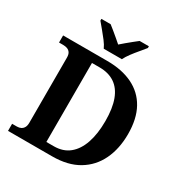

<svg xmlns="http://www.w3.org/2000/svg" viewBox="-209 -1088 1184 1244"><g transform="rotate(30 383.5 -465.5)"><path d="M28.1 0V-53H64.3Q81 -53 93.7 -59.5Q106.4 -65.9 113.9 -79.4Q121.4 -92.9 121.4 -114.6V-601.1Q121.4 -624.7 113.1 -637.5Q104.8 -650.2 90.9 -655.6Q77.1 -661 59.7 -661H28.1V-714H358.5Q469 -714 548.4 -675.4Q627.8 -636.8 670.1 -560.5Q712.3 -484.2 712.3 -370.2Q712.3 -261.2 672.4 -177.5Q632.4 -93.8 553.7 -46.9Q475 0 358.5 0ZM334.9 -62Q403.9 -62 449.7 -99.3Q495.6 -136.5 519.2 -205.6Q542.8 -274.7 542.8 -370.2Q542.8 -465.7 519.4 -528.2Q496.1 -590.7 450 -621.8Q403.9 -653 335.9 -653H279.2V-62ZM299.1 -771Q289.1 -794 268.8 -820.5Q248.4 -847 226.8 -873Q205.2 -899 189.2 -918V-931H258.4Q272.7 -920.6 292 -904.2Q311.3 -887.8 331.4 -871.3Q351.4 -854.8 366.4 -841.2Q381.4 -854.8 401.4 -871.3Q421.4 -887.8 441.5 -904.2Q461.6 -920.6 475.4 -931H544.5V-918Q529.5 -899 507.4 -873Q485.3 -847 465.5 -820.5Q445.7 -794 434.7 -771Z"/></g></svg>

Font: Noto Serif Malayalam
Style: Regular
Weight: 400
Designer: Indian type Foundry, Jelle Bosma, Monotype Design Team
Foundry: Monotype Imaging Inc.
Version: Version 2.103